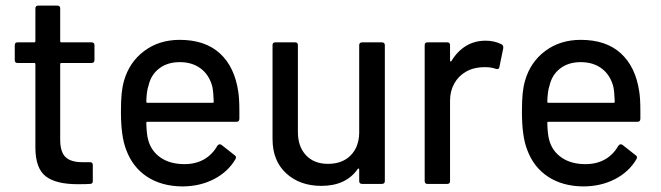

<svg xmlns="http://www.w3.org/2000/svg" viewBox="-20 -660 2372 689"><path d="M107 -127V-429Q107 -434 103 -434H43Q33 -434 33 -444V-498Q33 -508 43 -508H103Q107 -508 107 -513V-630Q107 -640 118 -640H185Q196 -640 196 -630V-513Q196 -508 200 -508H308Q319 -508 319 -498V-444Q319 -434 308 -434H200Q196 -434 196 -429V-159Q196 -115 215 -96.5Q234 -78 275 -78H303Q313 -78 313 -68V-10Q313 0 303 0Q290 1 259 1Q181 1 144.5 -27Q108 -55 107 -127Z M433 -122Q414 -170 414 -258Q414 -299 416.5 -324Q419 -349 425 -370Q444 -437 497.5 -477Q551 -517 625 -517Q716 -517 769 -468.5Q822 -420 835 -331Q839 -306 839 -261V-234Q839 -223 829 -223H509Q505 -223 505 -219Q506 -178 512 -157Q523 -117 557 -94Q591 -71 642 -71Q682 -71 712 -88Q742 -105 760 -137Q763 -141 767 -142Q771 -143 775 -140L822 -103Q830 -98 825 -89Q798 -43 747.5 -17Q697 9 633 9Q559 8 507.5 -26Q456 -60 433 -122ZM509 -291H743Q747 -291 747 -295Q746 -329 742 -349Q731 -391 700.5 -414Q670 -437 625 -437Q581 -437 551.5 -414.5Q522 -392 513 -353Q506 -333 505 -295Q505 -291 509 -291Z M958 -161V-498Q958 -508 968 -508H1039Q1049 -508 1049 -498V-186Q1049 -134 1078 -103Q1107 -72 1157 -72Q1208 -72 1238 -102Q1268 -132 1269 -183V-498Q1269 -508 1280 -508H1350Q1361 -508 1361 -498V-10Q1361 0 1350 0H1280Q1269 0 1269 -10V-52Q1269 -54 1267 -55Q1265 -56 1264 -54Q1222 7 1133 7Q1056 7 1007 -38Q958 -83 958 -161Z M1504 -10V-498Q1504 -508 1514 -508H1585Q1595 -508 1595 -498V-443Q1595 -440 1596.5 -439.5Q1598 -439 1600 -441Q1621 -476 1652 -495Q1683 -514 1723 -514Q1754 -514 1780 -501Q1787 -497 1786 -487L1772 -419Q1771 -410 1759 -413Q1743 -419 1721 -419Q1679 -419 1651 -402Q1625 -387 1610 -360Q1595 -333 1595 -299V-10Q1595 0 1585 0H1514Q1504 0 1504 -10Z M1872 -122Q1853 -170 1853 -258Q1853 -299 1855.5 -324Q1858 -349 1864 -370Q1883 -437 1936.5 -477Q1990 -517 2064 -517Q2155 -517 2208 -468.5Q2261 -420 2274 -331Q2278 -306 2278 -261V-234Q2278 -223 2268 -223H1948Q1944 -223 1944 -219Q1945 -178 1951 -157Q1962 -117 1996 -94Q2030 -71 2081 -71Q2121 -71 2151 -88Q2181 -105 2199 -137Q2202 -141 2206 -142Q2210 -143 2214 -140L2261 -103Q2269 -98 2264 -89Q2237 -43 2186.5 -17Q2136 9 2072 9Q1998 8 1946.5 -26Q1895 -60 1872 -122ZM1948 -291H2182Q2186 -291 2186 -295Q2185 -329 2181 -349Q2170 -391 2139.5 -414Q2109 -437 2064 -437Q2020 -437 1990.5 -414.5Q1961 -392 1952 -353Q1945 -333 1944 -295Q1944 -291 1948 -291Z"/></svg>

Font: Barlow GEO Medium
Style: Regular
Weight: 500
Designer: Jeremy Tribby
Foundry: Tribby Type
Version: Version 1.408